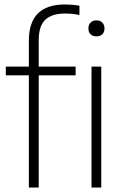

<svg xmlns="http://www.w3.org/2000/svg" viewBox="-20 -838 550 858"><path d="M109 0V-501.5H6V-540.5H109V-656.5Q109 -818 269.5 -818Q284 -818 301.5 -816.8Q319 -815.5 335 -812.5V-771Q318.5 -774.5 302.8 -776Q287 -777.5 269.5 -777.5Q212 -777.5 182.5 -750Q153 -722.5 153 -657.5V-540.5H318V-501.5H153V0ZM389 0V-540.5H432.5V0ZM411 -675.5Q394.5 -675.5 384.8 -685Q375 -694.5 375 -711Q375 -727 384.8 -737Q394.5 -747 411 -747Q427.5 -747 437.2 -737Q447 -727 447 -711Q447 -694.5 437.2 -685Q427.5 -675.5 411 -675.5Z"/></svg>

Font: Encode Sans Semi Condensed ExtraLight
Style: Regular
Weight: 200
Width: 4
Designer: Multiple Designers
Foundry: Impallari Type
Version: Version 3.000; ttfautohint (v1.8.3) -l 8 -r 50 -G 200 -x 14 